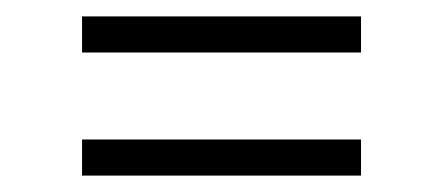

<svg xmlns="http://www.w3.org/2000/svg" viewBox="-20 -382 540 234"><path d="M80 -362H420V-318H80ZM80 -212H420V-168H80Z"/></svg>

Font: Gulzar
Style: Regular
Weight: 400
Designer: Borna Izadpanah, Alice Savoie, Simon Cozens, Fiona Ross
Version: Version 1.000;[7b34f74]; ttfautohint (v1.8.4)